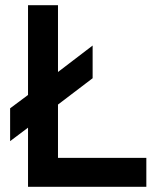

<svg xmlns="http://www.w3.org/2000/svg" viewBox="-20 -720 604 740"><path d="M88 0V-228L19 -176V-302.5L88 -354V-700H203.5V-442.5L337 -544.5V-418.5L203.5 -317V-111.5H544V0Z"/></svg>

Font: Overpass SemiBold
Style: Regular
Weight: 600
Designer: Delve Withrington, Dave Bailey, Thomas Jockin
Foundry: Delve Fonts LLC
Version: Version 4.000